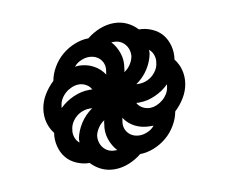

<svg xmlns="http://www.w3.org/2000/svg" viewBox="-53 -595 605 509"><g transform="rotate(-10 250.0 -340.0)"><path d="M226 -198H233Q220 -212 213.5 -231.5Q207 -251 211 -272Q211 -275 211.5 -277.5Q212 -280 213 -282Q203 -276 196 -265.5Q189 -255 187 -245Q186 -235 188.5 -226.5Q191 -218 196.5 -211.5Q202 -205 209.5 -201.5Q217 -198 226 -198ZM239 -400 240 -408Q242 -417 240 -425.5Q238 -434 232.5 -440.5Q227 -447 219 -450.5Q211 -454 201 -454Q191 -454 179.5 -449Q168 -444 161 -435Q163 -435 165.5 -435.5Q168 -436 171 -436Q192 -436 210 -426.5Q228 -417 239 -400ZM287 -398Q297 -404 304 -414.5Q311 -425 313 -436Q314 -445 311.5 -453.5Q309 -462 303.5 -468.5Q298 -475 290.5 -478.5Q283 -482 274 -482H267Q280 -468 286.5 -448.5Q293 -429 289 -408Q289 -405 288.5 -402.5Q288 -400 287 -398ZM338 -293Q347 -293 356.5 -297Q366 -301 373.5 -307.5Q381 -314 386 -322.5Q391 -331 392 -340L393 -347Q377 -331 355.5 -321.5Q334 -312 313 -312Q310 -312 307.5 -312Q305 -312 304 -313Q308 -304 317.5 -298.5Q327 -293 338 -293ZM138 -235Q138 -237 138 -239.5Q138 -242 138 -245Q142 -266 154.5 -285.5Q167 -305 187 -319H179Q170 -319 160.5 -315.5Q151 -312 143.5 -305.5Q136 -299 131 -290.5Q126 -282 125 -272Q123 -262 126.5 -251.5Q130 -241 138 -235ZM299 -226Q309 -226 320.5 -231Q332 -236 339 -245H330Q308 -245 290 -254Q272 -263 261 -280L260 -272Q258 -263 260 -254.5Q262 -246 267.5 -239.5Q273 -233 281 -229.5Q289 -226 299 -226ZM321 -361Q330 -361 339.5 -364.5Q349 -368 356.5 -374.5Q364 -381 369 -389.5Q374 -398 375 -408Q377 -418 373.5 -428.5Q370 -439 362 -445Q362 -443 362 -440.5Q362 -438 362 -436Q358 -414 345.5 -394.5Q333 -375 313 -361ZM107 -333Q123 -349 144.5 -358.5Q166 -368 187 -368Q190 -368 192.5 -368Q195 -368 196 -367Q192 -376 182.5 -381.5Q173 -387 163 -387Q153 -387 143.5 -383Q134 -379 126.5 -372.5Q119 -366 114 -357.5Q109 -349 108 -340ZM218 -149Q199 -149 183 -156.5Q167 -164 155 -177Q137 -177 120 -184.5Q103 -192 92.5 -205Q82 -218 77.5 -236Q73 -254 76 -272Q65 -286 60.5 -303.5Q56 -321 59 -340Q62 -359 72.5 -376.5Q83 -394 98 -408Q101 -426 111.5 -444Q122 -462 137.5 -475Q153 -488 172 -495.5Q191 -503 209 -503Q225 -516 244 -523.5Q263 -531 282 -531Q301 -531 317 -523.5Q333 -516 345 -503Q363 -503 380 -495.5Q397 -488 407.5 -475Q418 -462 422.5 -444Q427 -426 424 -408Q435 -394 439.5 -376.5Q444 -359 441 -340Q438 -321 427.5 -303.5Q417 -286 402 -272Q399 -254 388.5 -236Q378 -218 362.5 -205Q347 -192 328 -184.5Q309 -177 291 -177Q275 -164 256 -156.5Q237 -149 218 -149Z"/></g></svg>

Font: Iosevka Term Curly
Style: Bold Italic
Weight: 700
Italic angle: -9°
Designer: Belleve Invis
Foundry: Belleve Invis
Version: Version 32.3.0